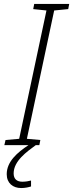

<svg xmlns="http://www.w3.org/2000/svg" viewBox="-20 -734 370 971"><path d="M2 0H124C68 37 14 83 14 147C14 192 45 217 87 217C107 217 124 213 137 209V179C125 182 110 185 93 185C65 185 49 171 49 143C49 80 116 33 161 0H179L184 -26L116 -32L254 -681L325 -688L330 -714H153L148 -688L215 -681L77 -32L8 -26Z"/></svg>

Font: Noto Sans ExtraLight
Style: Italic
Weight: 200
Italic angle: -12°
Designer: Monotype Design Team
Foundry: Monotype Imaging Inc.
Version: Version 2.013